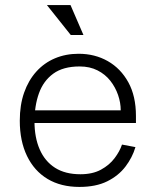

<svg xmlns="http://www.w3.org/2000/svg" viewBox="-20 -724 608 757"><path d="M293 13Q220 13 167.5 -18.5Q115 -50 86.5 -109Q58 -168 58 -248Q58 -310 75 -358.5Q92 -407 123 -441.5Q154 -476 196.5 -494Q239 -512 290 -512Q354 -512 405 -483Q456 -454 486 -399.5Q516 -345 516 -267V-239H105V-289H456Q456 -319 445.5 -349.5Q435 -380 415 -405.5Q395 -431 364.5 -446.5Q334 -462 294 -462Q229 -462 190 -433.5Q151 -405 133.5 -356Q116 -307 116 -245Q116 -182 136.5 -135Q157 -88 197 -62.5Q237 -37 297 -37Q345 -37 378 -55Q411 -73 431.5 -100Q452 -127 461 -154L514 -144Q502 -103 474.5 -67Q447 -31 402.5 -9Q358 13 293 13ZM259 -586 165 -704H258L309 -586Z"/></svg>

Font: Inclusive Sans Light
Style: Regular
Weight: 300
Designer: Olivia King
Foundry: Olivia King
Version: Version 2.004